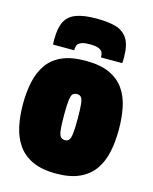

<svg xmlns="http://www.w3.org/2000/svg" viewBox="-117 -851 747 938"><g transform="rotate(15 256.5 -381.5)"><path d="M14 -276Q14 -337 25 -388.5Q36 -440 62.5 -478.5Q89 -517 136 -538.5Q183 -560 257 -560Q330 -560 377 -538.5Q424 -517 451 -478.5Q478 -440 488.5 -388.5Q499 -337 499 -276Q499 -215 488 -163Q477 -111 450 -72.5Q423 -34 376 -12Q329 10 257 10Q185 10 138 -12Q91 -34 64 -72.5Q37 -111 25.5 -163Q14 -215 14 -276ZM222 -276Q222 -226 225 -201Q228 -176 236 -167.5Q244 -159 257 -159Q270 -159 277.5 -167.5Q285 -176 288 -201Q291 -226 291 -276Q291 -327 288 -351.5Q285 -376 277.5 -384Q270 -392 257 -392Q243 -392 235.5 -384Q228 -376 225 -351.5Q222 -327 222 -276ZM255 -773Q310 -773 349.5 -762.5Q389 -752 410.5 -720Q432 -688 432 -624Q432 -617 432 -609.5Q432 -602 431 -595H323Q323 -596 323 -597Q323 -598 323 -600Q323 -609 319.5 -619Q316 -629 301.5 -636Q287 -643 255 -643Q223 -643 209 -636Q195 -629 191.5 -619Q188 -609 188 -600Q188 -598 188 -597Q188 -596 188 -595H81Q80 -602 80 -609.5Q80 -617 80 -624Q80 -680 97 -712.5Q114 -745 152.5 -759Q191 -773 255 -773Z"/></g></svg>

Font: Georama SemiCondensed Black
Style: Regular
Weight: 900
Width: 4
Designer: Jean-Baptiste Levee
Foundry: Production Type
Version: Version 1.001